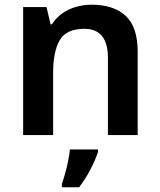

<svg xmlns="http://www.w3.org/2000/svg" viewBox="-20 -572 678 813"><path d="M369 -552Q461 -552 512 -505Q563 -458 563 -353V0H437V-327Q437 -450 337 -450Q261 -450 233 -402Q205 -354 205 -264V0H78V-542H177L194 -469H200Q226 -510 270.5 -531Q315 -552 369 -552ZM395 71Q385 103 363.5 144.5Q342 186 315 221H242V208Q248 190 255.5 163.5Q263 137 268.5 109.5Q274 82 276 61H395Z"/></svg>

Font: Noto Sans Canadian Aboriginal SemiBold
Style: Regular
Weight: 600
Designer: Monotype Design Team, Typotheque's Kevin King
Foundry: Monotype Imaging Inc.
Version: Version 2.004; ttfautohint (v1.8.4.7-5d5b)